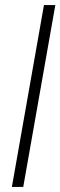

<svg xmlns="http://www.w3.org/2000/svg" viewBox="-20 -740 239 760"><path d="M27 0 154 -720H199L72 0Z"/></svg>

Font: DM Sans ExtraLight
Style: Italic
Weight: 250
Italic angle: -10°
Designer: Colophon Foundry, Jonny Pinhorn
Foundry: Colophon Foundry
Version: Version 4.004;gftools[0.9.30]